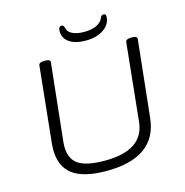

<svg xmlns="http://www.w3.org/2000/svg" viewBox="-124 -989 1069 1110"><g transform="rotate(-15 410.0 -433.5)"><path d="M378 6Q242 6 176.5 -42.5Q111 -91 111 -194Q111 -202 111.5 -211Q112 -220 113 -230L160 -684Q162 -702 192 -702H200Q231 -702 229 -684L180 -225Q179 -217 178.5 -209.5Q178 -202 178 -195Q178 -119 226.5 -86.5Q275 -54 384 -54Q615 -54 632 -219L680 -684Q682 -702 712 -702H720Q751 -702 749 -684L700 -225Q676 6 378 6ZM457 -753Q395 -753 359.5 -777.5Q324 -802 324 -842Q324 -859 329 -866Q334 -873 343 -873Q355 -873 359 -857Q364 -830 391.5 -817Q419 -804 462 -804Q503 -804 533 -817Q563 -830 574 -856Q578 -867 583.5 -870Q589 -873 595 -873Q608 -873 608 -858Q608 -812 565.5 -782.5Q523 -753 457 -753Z"/></g></svg>

Font: Asap Expanded Expanded Light
Style: Italic
Weight: 300
Width: 7
Italic angle: -6°
Designer: Pablo Cosgaya
Foundry: Omnibus-Type
Version: Version 3.001; ttfautohint (v1.8.4.7-5d5b)